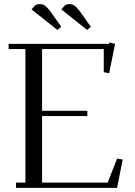

<svg xmlns="http://www.w3.org/2000/svg" viewBox="-20 -916 657 936"><path d="M22 -676.8V-702.1H512.2L513.2 -709L541 -702.1L512.2 -559.1L485.8 -564V-676.8H185.1V-376H405.8V-350.1H185.1V-25.9H504.9L550.8 -143.1L578.1 -138.2L550.8 0H58.1V-25.9H104V-676.8ZM133.8 -870.1 150.9 -889.2Q160.6 -896 172.9 -896Q187.5 -896 198 -889.2Q208.5 -882.3 223.1 -863.8L278.8 -785.2L259.8 -770ZM278.8 -870.1 295.9 -889.2Q305.7 -896 317.9 -896Q332.5 -896 342.5 -889.2Q352.5 -882.3 367.2 -863.8L422.9 -785.2L404.8 -770Z"/></svg>

Font: Dehuti Alt
Style: Book
Weight: 400
Version: Version 1.2